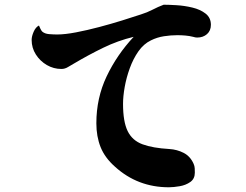

<svg xmlns="http://www.w3.org/2000/svg" viewBox="-20 -753 1040 813"><path d="M873 -648Q873 -623 856.5 -608.5Q840 -594 815 -594Q807 -594 798 -597Q782 -601 765 -602.5Q748 -604 731 -604Q703 -604 674 -599.5Q645 -595 619 -582Q588 -567 566 -535.5Q544 -504 529.5 -464Q515 -424 508 -384.5Q501 -345 501 -313Q501 -238 520.5 -198Q540 -158 583.5 -142Q627 -126 697 -122Q730 -120 758 -105.5Q786 -91 800 -59Q804 -50 804.5 -40.5Q805 -31 805 -22Q805 4 786 17.5Q767 31 741 35.5Q715 40 695 40Q563 40 467 -47Q424 -85 406 -130Q388 -175 388 -231Q388 -338 431.5 -429.5Q475 -521 546 -597Q479 -581 416.5 -550.5Q354 -520 295 -485Q282 -478 268.5 -469.5Q255 -461 240 -461Q207 -461 178.5 -477.5Q150 -494 132 -522Q114 -550 114 -584Q114 -599 122.5 -618.5Q131 -638 145 -645Q147 -640 150.5 -632.5Q154 -625 158 -620Q169 -610 188 -608.5Q207 -607 222 -607Q255 -607 302 -616Q349 -625 400 -638.5Q451 -652 497.5 -666.5Q544 -681 577 -692Q603 -700 626 -712Q649 -724 673 -733Q694 -733 727.5 -731Q761 -729 794.5 -721Q828 -713 850.5 -695.5Q873 -678 873 -648Z"/></svg>

Font: Kaisei Tokumin ExtraBold
Style: Regular
Weight: 800
Designer: Font-Kai, 金井和夫
Foundry: KAZUO KANAI
Version: Version 5.003